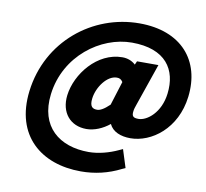

<svg xmlns="http://www.w3.org/2000/svg" viewBox="-91 -758 1137 1061"><g transform="rotate(10 477.5 -227.0)"><path d="M429 204C507 204 581 187 652 151L670 143L638 42L616 52C569 74 509 91 453 91C289 91 170 -2 193 -188C220 -407 410 -546 585 -546C775 -546 844 -439 827 -302C814 -194 741 -137 693 -137C664 -137 654 -145 658 -174C659 -185 663 -197 669 -214L750 -449H630L621 -429C602 -447 576 -457 547 -457C406 -457 298 -319 283 -198C271 -99 328 -32 419 -32C463 -32 510 -52 548 -83C567 -42 613 -24 667 -24C785 -24 921 -123 943 -305C968 -512 843 -658 608 -658C345 -658 108 -469 73 -184C42 72 208 204 429 204ZM536 -341C551 -341 560 -337 570 -322L528 -188C496 -157 474 -147 459 -147C433 -147 416 -158 422 -205C430 -269 482 -341 536 -341Z"/></g></svg>

Font: Falling Sky
Style: ExBdObl
Weight: 400
Designer: Paul D. Hunt
Foundry: Adobe Systems Incorporated
Version: Version 1.02